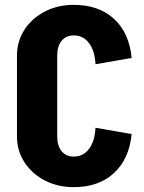

<svg xmlns="http://www.w3.org/2000/svg" viewBox="-20 -756 593 792"><path d="M50 -193V-527H216V-193ZM50 -526Q50 -586 81 -633.5Q112 -681 165 -708.5Q218 -736 285 -736V-610Q253 -610 234.5 -588Q216 -566 216 -526ZM50 -194H216Q216 -154 234.5 -132Q253 -110 285 -110V16Q218 16 165 -11.5Q112 -39 81 -86.5Q50 -134 50 -194ZM374 -491Q371 -547 347 -578.5Q323 -610 284 -610V-736Q387 -736 450 -678.5Q513 -621 523 -517ZM374 -229 523 -203Q513 -100 450 -42Q387 16 284 16V-110Q323 -110 347 -141.5Q371 -173 374 -229Z"/></svg>

Font: Akshar Light
Style: Regular
Weight: 300
Designer: Tall Chai
Foundry: Tall Chai
Version: Version 1.100